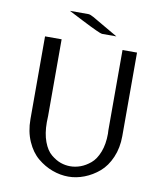

<svg xmlns="http://www.w3.org/2000/svg" viewBox="-94 -927 874 1025"><g transform="rotate(10 343.5 -414.5)"><path d="M94.2 -245.1V-693.8H184.1V-278.8Q184.1 -272.9 183.6 -261.5Q183.1 -250 183.1 -244.1Q183.1 -183.1 199.5 -139.2Q215.8 -95.2 242.4 -73.5Q269 -51.8 294.4 -43Q319.8 -34.2 346.2 -34.2Q374 -34.2 401.6 -44.2Q429.2 -54.2 455.6 -76.2Q481.9 -98.1 498.5 -140.6Q515.1 -183.1 515.1 -240.2Q515.1 -243.2 514.6 -249Q514.2 -254.9 514.2 -257.8V-693.8H592.8V-241.2Q592.8 -177.2 570.3 -125.2Q547.9 -73.2 511.5 -42.2Q475.1 -11.2 432.1 5.4Q389.2 22 346.2 22Q302.2 22 259 6.1Q215.8 -9.8 178.5 -40.8Q141.1 -71.8 117.7 -125Q94.2 -178.2 94.2 -245.1ZM201.2 -851.1H301.3Q311 -851.1 330.1 -840.6Q349.1 -830.1 469.2 -759.8H391.1Q379.9 -759.8 279.3 -811Q231.9 -835 201.2 -851.1Z"/></g></svg>

Font: CMU Sans Serif
Style: Medium
Weight: 500
Version: Version 0.7.0